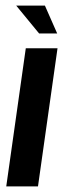

<svg xmlns="http://www.w3.org/2000/svg" viewBox="-20 -668 229 688"><path d="M2.4 0 72.4 -495H186.1L116.1 0ZM120.1 -548.1 38 -648H140.9L184.9 -548.1Z"/></svg>

Font: Alumni Sans Thin
Style: Italic
Weight: 100
Italic angle: -8°
Designer: Robert E. Leuschke
Foundry: Robert E. Leuschke
Version: Version 1.016